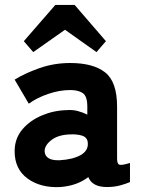

<svg xmlns="http://www.w3.org/2000/svg" viewBox="-20 -748 574 774"><path d="M223 6Q144 10 91.5 -28Q39 -66 39 -138Q39 -189 69.5 -225.5Q100 -262 148.5 -282.5Q197 -303 249 -304Q272 -306 293 -300.5Q314 -295 332 -286V-318Q332 -360 314 -372.5Q296 -385 263 -385Q220 -385 174.5 -369.5Q129 -354 96 -330L39 -427Q81 -453 139.5 -473.5Q198 -494 263 -494Q356 -494 404 -456Q452 -418 452 -318V-108Q452 -87 461.5 -84Q471 -81 504 -91V-14Q488 -7 464 -0.5Q440 6 411 6Q352 6 336 -34Q290 1 223 6ZM220 -102Q273 -105 304.5 -122.5Q336 -140 334 -171Q333 -194 311.5 -201Q290 -208 259 -206Q213 -204 186 -182.5Q159 -161 160 -137Q161 -120 175.5 -110.5Q190 -101 220 -102ZM203 -728H281L407 -582L369 -538L242 -628L114 -538L76 -582Z"/></svg>

Font: Zen Kaku Gothic New Black
Style: Regular
Weight: 900
Designer: Yoshimichi Ohira
Foundry: Positype
Version: Version 1.001